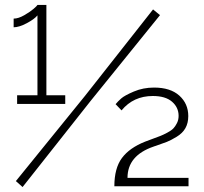

<svg xmlns="http://www.w3.org/2000/svg" viewBox="-20 -751 822 774"><path d="M243 -367V-332H49V-367H131V-689Q119 -674 88 -657.5Q57 -641 35 -641V-676Q54 -676 77.5 -689.5Q101 -703 115 -715Q129 -727 131 -731H167V-367ZM44 -21 323 -365 597 -713 625 -690 346 -345 71 3ZM441 0Q441 -73 471.5 -114Q502 -155 565 -180Q573 -183 594.5 -191Q616 -199 626.5 -203Q637 -207 654 -216Q671 -225 679 -233.5Q687 -242 693.5 -255Q700 -268 700 -284Q700 -318 673.5 -341Q647 -364 596 -364Q518 -364 470 -306L446 -331Q455 -342 468.5 -354Q482 -366 519.5 -382Q557 -398 601 -398Q667 -398 703 -365.5Q739 -333 739 -283Q739 -255 727.5 -234.5Q716 -214 692 -199.5Q668 -185 652.5 -179Q637 -173 608 -163Q605 -162 603 -161.5Q601 -161 599 -160Q494 -124 494 -34H740V0Z"/></svg>

Font: Raleway-v4020 Light
Style: Regular
Weight: 300
Designer: Matt McInerney, Pablo Impallari, Rodrigo Fuenzalida
Foundry: Matt McInerney, Pablo Impallari, Rodrigo Fuenzalida
Version: Version 4.020;PS 004.020;hotconv 1.0.88;makeotf.lib2.5.64775